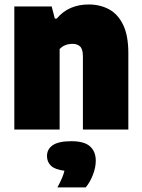

<svg xmlns="http://www.w3.org/2000/svg" viewBox="-20 -579 634 858"><path d="M44 0V-550H211L225 -496H233.5Q286.5 -559 376.5 -559Q427 -559 467 -537.5Q507 -516 530.2 -468.2Q553.5 -420.5 553.5 -341.5V0H350.5V-327Q350.5 -359.5 338 -371.2Q325.5 -383 304.5 -383Q268.5 -383 246.5 -360V0ZM236.5 258.5Q261.5 213 268 184Q226.5 179 208.2 162Q190 145 190 118.5Q190 87.5 215.8 69.8Q241.5 52 299 52Q356.5 52 382.2 75Q408 98 408 139.5Q408 169.5 395 202.8Q382 236 363 258.5Z"/></svg>

Font: Encode Sans SmCnd Black
Style: Regular
Weight: 900
Width: 4
Designer: Multiple Designers
Foundry: Impallari Type
Version: Version 3.002; ttfautohint (v1.8.3) -l 8 -r 50 -G 200 -x 14 